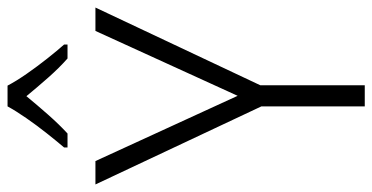

<svg xmlns="http://www.w3.org/2000/svg" viewBox="-259 -728 987 509"><g transform="rotate(-90 234.5 -473.5)"><path d="M235 -337 407 -714H469L263 -277V0H207V-274L0 -714H62ZM262 -947Q274 -924 293.5 -896Q313 -868 334 -841.5Q355 -815 371 -797V-788H334Q309 -810 283 -839.5Q257 -869 234 -897Q211 -869 185 -839.5Q159 -810 135 -788H98V-797Q115 -817 136 -843.5Q157 -870 176 -897.5Q195 -925 207 -947Z"/></g></svg>

Font: Noto Sans Lao SemiCondensed Light
Style: Regular
Weight: 300
Width: 4
Designer: Monotype Design Team
Foundry: Monotype Imaging Inc.
Version: Version 2.003; ttfautohint (v1.8.4.7-5d5b)